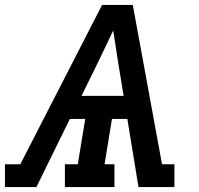

<svg xmlns="http://www.w3.org/2000/svg" viewBox="-34 -755 804 775"><path d="M-14 0V-92H48L378 -735H502L620 -92H670V0H525L480 -275H418L388 -92H428V0H228V-92H280L310 -275H248L113 0ZM295 -368H465L445 -490Q440 -525 434 -560.5Q428 -596 423 -632Q406 -596 389 -560.5Q372 -525 355 -490Z"/></svg>

Font: Iosevka Etoile Semibold
Style: Italic
Weight: 600
Italic angle: -9°
Designer: Belleve Invis
Foundry: Belleve Invis
Version: Version 22.1.2; ttfautohint (v1.8.4)